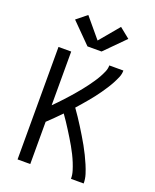

<svg xmlns="http://www.w3.org/2000/svg" viewBox="-175 -1081 951 1179"><g transform="rotate(20 300.0 -491.0)"><path d="M88 0V-735H171V-384Q171 -384 171 -384Q171 -384 171 -384Q187 -400 202 -415.5Q217 -431 231.5 -447Q246 -463 260.5 -479Q275 -495 289 -512Q303 -529 317 -546Q331 -563 343.5 -580.5Q356 -598 368.5 -616Q381 -634 391.5 -653Q402 -672 411 -692.5Q420 -713 420 -735H512Q512 -711 502.5 -689Q493 -667 482 -646.5Q471 -626 458 -606Q445 -586 431.5 -566.5Q418 -547 403.5 -528.5Q389 -510 374 -492Q359 -474 343.5 -456Q328 -438 312 -420Q329 -396 345.5 -371.5Q362 -347 377.5 -322Q393 -297 408.5 -271.5Q424 -246 438.5 -220Q453 -194 466 -167.5Q479 -141 490.5 -114Q502 -87 511 -58.5Q520 -30 520 0H437Q437 -26 429.5 -50.5Q422 -75 412.5 -98.5Q403 -122 391.5 -145Q380 -168 367.5 -190Q355 -212 341.5 -234Q328 -256 314.5 -277.5Q301 -299 287 -320Q273 -341 258 -362Q237 -340 215 -318.5Q193 -297 171 -276V0ZM346 -799H254L126 -928L193 -982L300 -854L407 -982L474 -928Z"/></g></svg>

Font: Iosevka Curly Extended
Style: Regular
Weight: 400
Width: 7
Monospace: yes
Designer: Belleve Invis
Foundry: Belleve Invis
Version: Version 11.1.0; ttfautohint (v1.8.3)